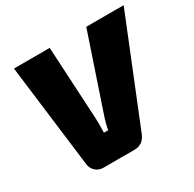

<svg xmlns="http://www.w3.org/2000/svg" viewBox="-151 -852 1026 1014"><g transform="rotate(-30 361.5 -345.0)"><path d="M723 -690 466 -54Q445 0 390 0H201Q174 0 154.5 -17.5Q135 -35 132 -62L54 -690H272L296 -249Q298 -218 296 -159H322Q329 -199 345 -245L495 -690Z"/></g></svg>

Font: Exo 2.0 Black
Style: Italic
Weight: 900
Italic angle: -8°
Designer: Natanael Gama
Version: Version 1.001;PS 001.001;hotconv 1.0.70;makeotf.lib2.5.58329